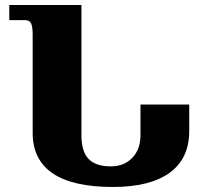

<svg xmlns="http://www.w3.org/2000/svg" viewBox="-20 -734 818 764"><path d="M110 -205V-597Q110 -626 104 -640Q98 -654 79 -654H17V-714H304V-196Q304 -131 332.5 -101.5Q361 -72 421 -72Q474 -72 506.5 -106Q539 -140 539 -196V-318H733V-213Q733 -103 655 -46.5Q577 10 429 10Q270 10 190 -44Q110 -98 110 -205Z"/></svg>

Font: Noto Serif Georgian Black
Style: Regular
Weight: 900
Designer: Monotype Design team
Foundry: Monotype Imaging Inc.
Version: Version 1.000